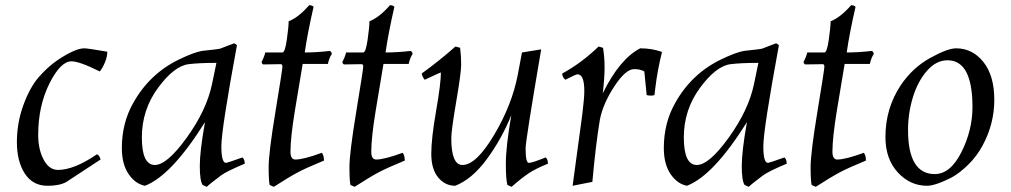

<svg xmlns="http://www.w3.org/2000/svg" viewBox="-20 -695 3892 739"><path d="M255 -459Q213 -459 170 -373Q127 -287 127 -175Q127 -120 148 -80.5Q169 -41 203 -41Q265 -41 353 -101Q363 -98 367 -81L245 -1Q219 20 162.5 20Q106 20 75.5 -27Q45 -74 45 -148Q45 -222 70 -290.5Q95 -359 129 -398Q163 -437 202 -464Q270 -509 304 -509Q318 -509 393 -496Q393 -477 384 -455Q375 -433 364 -420Q286 -459 255 -459Z M576 -60Q623 -60 699 -165.5Q775 -271 796 -371L813 -453Q746 -453 706 -448Q650 -441 588 -356.5Q526 -272 526 -166Q526 -60 576 -60ZM892 -521Q832 -196 832 -132Q832 -68 850 -68Q854 -68 913 -89Q922 -82 922 -65Q853 -36 831 -20Q787 13 776 24L760 17Q749 1 749 -56Q749 -113 769 -225Q640 -19 538 20Q501 13 475 -25Q449 -63 449 -125Q449 -222 493 -299Q556 -412 671 -467Q725 -493 757 -499Q824 -506 828 -508L880 -528Q885 -528 892 -521Z M1098 -111Q1098 -81 1117 -81Q1148 -81 1219 -107Q1227 -96 1227 -77Q1159 -49 1126 -31.5Q1093 -14 1034 24L1018 17Q1014 1 1014 -52.5Q1014 -106 1040.5 -267Q1067 -428 1067 -438Q1067 -448 1061 -448Q1029 -448 993 -447Q987 -450 987 -457Q998 -478 1001 -493H1067Q1077 -493 1084 -542.5Q1091 -592 1091 -613Q1129 -628 1170 -675Q1181 -675 1187 -669Q1163 -564 1153 -493Q1197 -493 1250 -499Q1257 -494 1257 -487Q1247 -472 1242 -449H1145L1115 -269Q1098 -165 1098 -111Z M1409 -111Q1409 -81 1428 -81Q1459 -81 1530 -107Q1538 -96 1538 -77Q1470 -49 1437 -31.5Q1404 -14 1345 24L1329 17Q1325 1 1325 -52.5Q1325 -106 1351.5 -267Q1378 -428 1378 -438Q1378 -448 1372 -448Q1340 -448 1304 -447Q1298 -450 1298 -457Q1309 -478 1312 -493H1378Q1388 -493 1395 -542.5Q1402 -592 1402 -613Q1440 -628 1481 -675Q1492 -675 1498 -669Q1474 -564 1464 -493Q1508 -493 1561 -499Q1568 -494 1568 -487Q1558 -472 1553 -449H1456L1426 -269Q1409 -165 1409 -111Z M1677 -416Q1674 -416 1648 -403.5Q1622 -391 1615 -388Q1607 -396 1603 -412Q1671 -461 1733 -516L1751 -511Q1755 -479 1755 -447Q1755 -415 1736 -304Q1717 -193 1717 -163Q1717 -60 1760 -60Q1813 -60 1882 -176Q1951 -292 1973 -408L1989 -493L2063 -505Q2003 -154 2003 -124Q2003 -68 2015.5 -68Q2028 -68 2080 -89Q2089 -83 2089 -65Q2042 -46 2015 -28Q1988 -10 1949 24L1933 17Q1927 -3 1927 -66.5Q1927 -130 1948 -252Q1912 -162 1854.5 -83.5Q1797 -5 1732 20Q1693 20 1666.5 -12Q1640 -44 1640 -103Q1640 -162 1658.5 -268Q1677 -374 1677 -416Z M2229 -344Q2229 -409 2203 -409Q2196 -409 2156 -388Q2144 -398 2144 -412Q2219 -453 2284 -516L2301 -511Q2307 -476 2307 -435Q2307 -394 2300 -336Q2365 -468 2444 -509Q2490 -509 2528 -495Q2510 -423 2502 -354L2499 -329Q2493 -327 2485 -327Q2477 -327 2469 -329L2460 -420Q2445 -429 2421 -429Q2388 -429 2344.5 -362.5Q2301 -296 2289 -235Q2273 -140 2260 5L2184 20L2221 -253Q2229 -317 2229 -344Z M2662 -60Q2709 -60 2785 -165.5Q2861 -271 2882 -371L2899 -453Q2832 -453 2792 -448Q2736 -441 2674 -356.5Q2612 -272 2612 -166Q2612 -60 2662 -60ZM2978 -521Q2918 -196 2918 -132Q2918 -68 2936 -68Q2940 -68 2999 -89Q3008 -82 3008 -65Q2939 -36 2917 -20Q2873 13 2862 24L2846 17Q2835 1 2835 -56Q2835 -113 2855 -225Q2726 -19 2624 20Q2587 13 2561 -25Q2535 -63 2535 -125Q2535 -222 2579 -299Q2642 -412 2757 -467Q2811 -493 2843 -499Q2910 -506 2914 -508L2966 -528Q2971 -528 2978 -521Z M3184 -111Q3184 -81 3203 -81Q3234 -81 3305 -107Q3313 -96 3313 -77Q3245 -49 3212 -31.5Q3179 -14 3120 24L3104 17Q3100 1 3100 -52.5Q3100 -106 3126.5 -267Q3153 -428 3153 -438Q3153 -448 3147 -448Q3115 -448 3079 -447Q3073 -450 3073 -457Q3084 -478 3087 -493H3153Q3163 -493 3170 -542.5Q3177 -592 3177 -613Q3215 -628 3256 -675Q3267 -675 3273 -669Q3249 -564 3239 -493Q3283 -493 3336 -499Q3343 -494 3343 -487Q3333 -472 3328 -449H3231L3201 -269Q3184 -165 3184 -111Z M3762 -135Q3740 -94 3707 -61.5Q3674 -29 3643 -12Q3580 20 3548 20Q3483 20 3435.5 -31.5Q3388 -83 3388 -168Q3388 -278 3447 -367Q3492 -434 3559.5 -471.5Q3627 -509 3660 -509Q3723 -509 3765 -456.5Q3807 -404 3807 -311Q3807 -218 3762 -135ZM3723 -283Q3723 -463 3627 -463Q3583 -463 3547.5 -422Q3512 -381 3493.5 -320Q3475 -259 3475 -195Q3475 -25 3578 -25Q3638 -25 3680.5 -109.5Q3723 -194 3723 -283Z"/></svg>

Font: Rosarivo
Style: Italic
Weight: 400
Version: Version 1.003